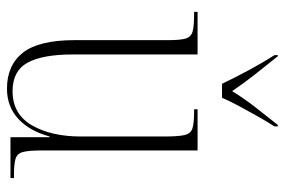

<svg xmlns="http://www.w3.org/2000/svg" viewBox="-153 -653 816 550"><g transform="rotate(90 255.0 -378.0)"><path d="M234 10Q167 10 131 -35.5Q95 -81 95 -184V-452Q95 -486 90.5 -501.5Q86 -517 71 -521.5Q56 -526 23 -526H14V-536H136V-179Q136 -92 159.5 -49Q183 -6 241 -6Q307 -6 339 -61.5Q371 -117 371 -202V-441Q371 -480 367 -498Q363 -516 348.5 -521Q334 -526 300 -526H293V-536H411V-89Q411 -52 415.5 -35.5Q420 -19 435 -14.5Q450 -10 481 -10H490V0H373V-112H371Q355 -54 320 -22Q285 10 234 10ZM220 -606Q204 -640 180.5 -683.5Q157 -727 138 -756V-766H141Q169 -731 193.5 -700Q218 -669 241 -635Q262 -669 286 -700Q310 -731 338 -766H342V-756Q329 -736 314 -709.5Q299 -683 284.5 -656Q270 -629 260 -606Z"/></g></svg>

Font: Noto Serif Display Condensed ExtraLight
Style: Regular
Weight: 200
Width: 3
Designer: Monotype Design Team
Foundry: Monotype Imaging Inc.
Version: Version 2.009